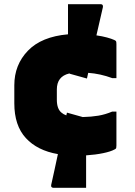

<svg xmlns="http://www.w3.org/2000/svg" viewBox="-20 -797 640 912"><path d="M298 -262 373 -241Q414 -242 447 -247.5Q480 -253 513 -267H533V-106Q533 -98 532 -94Q531 -90 524 -87Q506 -77 470 -69.5Q434 -62 389 -59Q389 -49 389 -38.5Q389 -28 389 -17V95H233Q229 95 225.5 92Q222 89 223 82Q231 47 239 9.5Q247 -28 255 -65Q157 -82 102.5 -141.5Q48 -201 48 -306V-392Q48 -489 112.5 -556Q177 -623 303 -634Q303 -651 303 -665V-777H459Q470 -777 469 -764Q461 -730 453.5 -696.5Q446 -663 438 -629Q466 -625 488 -619Q510 -613 523 -607Q530 -604 531.5 -600.5Q533 -597 533 -586V-426H513Q456 -447 399 -451Q396 -438 393 -424L314 -446L309 -448Q250 -434 250 -372V-323Q250 -280 272 -262Q281 -254 295 -249Q297 -256 298 -262Z"/></svg>

Font: Recursive Mn Lnr St Blk
Style: Regular
Weight: 900
Monospace: yes
Version: Version 1.079;hotconv 1.0.112;makeotfexe 2.5.65598; ttfautoh